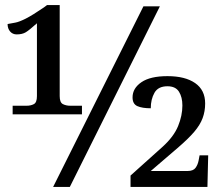

<svg xmlns="http://www.w3.org/2000/svg" viewBox="-20 -739 880 759"><path d="M30 -287V-321H85Q102 -321 114 -327.5Q126 -334 126 -359V-647Q96 -620 82 -611.5Q68 -603 46 -603Q30 -603 20 -614.5Q10 -626 10 -644Q25 -647 40 -649.5Q55 -652 81 -665Q107 -678 154 -710L166 -719H216V-359Q216 -334 228.5 -327.5Q241 -321 258 -321H304V-287ZM190 0 547 -714H612L256 0ZM496 0V-45L623 -159Q667 -199 684 -240.5Q701 -282 701 -322Q701 -355 687.5 -376.5Q674 -398 642 -398Q605 -398 590.5 -372Q576 -346 576 -311Q542 -311 523 -319.5Q504 -328 504 -354Q504 -390 539 -414Q574 -438 642 -438Q712 -438 751.5 -410.5Q791 -383 791 -330Q791 -299 781 -272Q771 -245 747.5 -217.5Q724 -190 682 -154L576 -63H721Q744 -63 753 -75.5Q762 -88 765 -104L769 -125H803L800 0Z"/></svg>

Font: NotoSerif-Regular
Style: Regular
Weight: 400
Designer: Monotype Design Team
Foundry: Monotype Imaging Inc.
Version: Version 2.007; ttfautohint (v1.8) -l 8 -r 50 -G 200 -x 14 -D